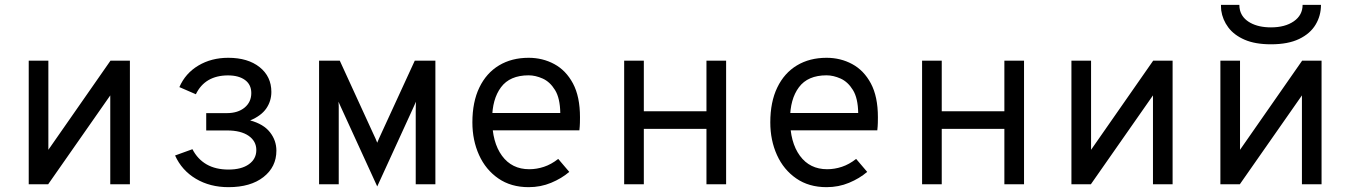

<svg xmlns="http://www.w3.org/2000/svg" viewBox="-20 -762 5584 794"><path d="M98.8 0V-511H180V-142.5L436.8 -511H517.2V0H436V-367.5L179.2 0Z M925 12Q848.4 12 790.2 -22.6Q732 -57.1 704 -119L775.8 -145Q797 -103.8 834.4 -82.2Q871.8 -60.8 925 -60.8Q978.6 -60.8 1009.3 -82.8Q1040 -104.8 1040 -141.5Q1040 -178.2 1008.1 -200.4Q976.1 -222.5 919.5 -222.5H832.8V-294.2H918.2Q963.9 -294.2 991.6 -317.1Q1019.2 -340 1019.2 -377.2Q1019.2 -412.1 993.2 -431.2Q967.2 -450.2 922.8 -450.2Q875.9 -450.2 842.3 -430.8Q808.8 -411.2 790 -372.2L721.8 -401.8Q746.5 -458.8 800.3 -490.9Q854.1 -523 924 -523Q1005.2 -523 1053.8 -484.2Q1102.2 -445.4 1102.2 -382Q1102.2 -344 1081.2 -313.5Q1060.1 -283 1014.5 -264Q1069.9 -249 1096.4 -215.1Q1123 -181.2 1123 -139Q1123 -71.8 1069.7 -29.9Q1016.4 12 925 12Z M1540 9 1397.2 -302.8Q1392.6 -312.4 1388.6 -321.6Q1384.6 -330.9 1379.8 -341.5Q1380.8 -331.6 1380.8 -322.6Q1380.8 -313.6 1380.8 -301.8V0H1299.5V-511H1385.2L1522.5 -211.5Q1528.4 -199.4 1532.7 -189.5Q1537 -179.6 1540 -171.8Q1542.9 -179.5 1547.4 -189.4Q1552 -199.4 1557.5 -211.5L1695.2 -511H1780.5V0H1699.2V-301.8Q1699.2 -314.4 1699.5 -323.6Q1699.8 -332.8 1700.2 -341.5Q1696.1 -332.4 1691.9 -322.9Q1687.8 -313.5 1682.8 -302.8Z M2166.2 12Q2092.9 12 2040.8 -24.1Q1988.6 -60.1 1961.1 -120.9Q1933.5 -181.8 1933.5 -256Q1933.5 -340.5 1962.4 -400.2Q1991.2 -460 2043.6 -491.5Q2095.9 -523 2166.2 -523Q2224 -523 2272.2 -497Q2320.5 -471 2349.5 -416.8Q2378.5 -362.5 2378.5 -277.2Q2378.5 -267.9 2378.2 -254.1Q2377.9 -240.2 2376 -223H1997.5V-294.8H2297Q2296.1 -356 2275.2 -389.8Q2254.4 -423.6 2224.3 -437.1Q2194.2 -450.5 2166.2 -450.5Q2088.6 -450.5 2051.9 -401.2Q2015.2 -352 2015.2 -269.2Q2015.2 -173.5 2055.9 -117.9Q2096.6 -62.2 2168.8 -62.2Q2199.4 -62.2 2229.5 -72.2Q2259.6 -82.1 2288.5 -104.8L2334.2 -51.2Q2302.6 -24.1 2259.3 -6.1Q2216 12 2166.2 12Z M2561.2 0V-511H2642.5V-302H2901.5V-511H2982.8V0H2901.5V-229.2H2642.5V0Z M3398.2 12Q3324.9 12 3272.8 -24.1Q3220.6 -60.1 3193.1 -120.9Q3165.5 -181.8 3165.5 -256Q3165.5 -340.5 3194.4 -400.2Q3223.2 -460 3275.6 -491.5Q3327.9 -523 3398.2 -523Q3456 -523 3504.2 -497Q3552.5 -471 3581.5 -416.8Q3610.5 -362.5 3610.5 -277.2Q3610.5 -267.9 3610.2 -254.1Q3609.9 -240.2 3608 -223H3229.5V-294.8H3529Q3528.1 -356 3507.2 -389.8Q3486.4 -423.6 3456.3 -437.1Q3426.2 -450.5 3398.2 -450.5Q3320.6 -450.5 3283.9 -401.2Q3247.2 -352 3247.2 -269.2Q3247.2 -173.5 3287.9 -117.9Q3328.6 -62.2 3400.8 -62.2Q3431.4 -62.2 3461.5 -72.2Q3491.6 -82.1 3520.5 -104.8L3566.2 -51.2Q3534.6 -24.1 3491.3 -6.1Q3448 12 3398.2 12Z M3793.2 0V-511H3874.5V-302H4133.5V-511H4214.8V0H4133.5V-229.2H3874.5V0Z M4410.8 0V-511H4492V-142.5L4748.8 -511H4829.2V0H4748V-367.5L4491.2 0Z M5026.8 0V-511H5108V-142.5L5364.8 -511H5445.2V0H5364V-367.5L5107.2 0ZM5236 -578.8Q5170.9 -578.8 5127.2 -597.7Q5083.6 -616.6 5059.7 -648.4Q5035.8 -680.2 5030.2 -719.2Q5029.8 -724.9 5029.5 -730.6Q5029.2 -736.4 5029.2 -742H5105.2Q5105.2 -736.4 5105.9 -730.6Q5106.5 -724.9 5108 -719.2Q5116.6 -686.5 5150.9 -667.6Q5185.2 -648.8 5236 -648.8Q5294.1 -648.8 5330.4 -673.9Q5366.8 -699.1 5366.8 -742H5442.8Q5442.8 -697.2 5420.6 -660.2Q5398.5 -623.1 5352.6 -600.9Q5306.8 -578.8 5236 -578.8Z"/></svg>

Font: Overpass Mono Light
Style: Regular
Weight: 300
Monospace: yes
Designer: Delve Withrington, Dave Bailey
Foundry: Delve Fonts LLC
Version: Version 4.000